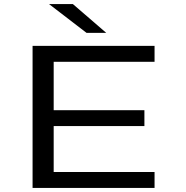

<svg xmlns="http://www.w3.org/2000/svg" viewBox="-20 -926 915 946"><path d="M140.5 0V-700H741.5V-621.5H244.5V-383H691.5V-305H244.5V-78.5H741.5V0ZM406.5 -764 221.5 -906H339L503.5 -764Z"/></svg>

Font: Trispace SemiExpanded
Style: Regular
Weight: 400
Width: 6
Designer: Tyler Finck
Foundry: Etcetera Type Company
Version: Version 1.210; ttfautohint (v1.8.3)